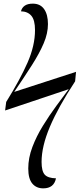

<svg xmlns="http://www.w3.org/2000/svg" viewBox="-20 -791 437 1053"><path d="M217 242Q179 242 157 215.5Q135 189 135 133Q135 75 157.5 15.5Q180 -44 215.5 -101.5Q251 -159 289 -210.5Q327 -262 357 -302L8 -185L14 -232Q90 -354 131 -447.5Q172 -541 172 -626Q172 -681 152 -704.5Q132 -728 95 -729Q100 -749 116 -760Q132 -771 160 -771Q201 -771 222 -741Q243 -711 243 -659Q243 -608 219.5 -553Q196 -498 154.5 -433Q113 -368 58 -287L397 -397L392 -345Q299 -203 253.5 -95.5Q208 12 208 97Q208 148 225.5 167Q243 186 287 187Q276 242 217 242Z"/></svg>

Font: Noto Serif Display Condensed
Style: Italic
Weight: 400
Width: 3
Italic angle: -12°
Designer: Monotype Design Team
Foundry: Monotype Imaging Inc.
Version: Version 2.009